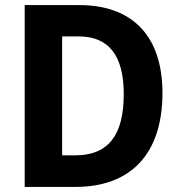

<svg xmlns="http://www.w3.org/2000/svg" viewBox="-20 -734 709 754"><path d="M618 -369C618 -593 499 -714 292 -714H77V0H277C490 0 618 -126 618 -369ZM466 -364C466 -203 405 -124 276 -124H224V-591H289C405 -591 466 -519 466 -364Z"/></svg>

Font: Noto Sans Khmer SemiCondensed
Style: Bold
Weight: 700
Width: 4
Designer: Danh Hong and the Monotype Design Team
Foundry: Monotype Imaging Inc.
Version: Version 2.004